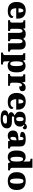

<svg xmlns="http://www.w3.org/2000/svg" viewBox="2462 -3262 1033 5996"><g transform="rotate(90 2978.0 -263.5)"><path d="M319.3 9.8Q177.7 9.8 109.1 -62.5Q40.5 -134.8 40.5 -266.1Q40.5 -407.2 110.1 -479Q179.7 -550.8 307.6 -550.8Q425.3 -550.8 492.9 -489.5Q560.5 -428.2 560.5 -309.1V-253.9H236.3Q238.8 -160.2 272.2 -117.2Q305.7 -74.2 369.6 -74.2Q420.4 -74.2 450.9 -100.1Q481.4 -126 497.6 -166Q516.6 -161.1 529.1 -147.5Q541.5 -133.8 541.5 -115.2Q541.5 -85 519.5 -56.2Q497.6 -26.9 448.5 -8.5Q399.4 9.8 319.3 9.8ZM238.8 -325.2H369.6Q369.6 -399.4 356 -438.5Q342.3 -478 312.5 -478Q281.2 -478 259.8 -439Q238.8 -400.4 238.8 -325.2Z M946.3 -61V0H611.3V-61H615.2Q649.4 -61 667 -72.5Q684.6 -84 684.6 -127.9V-417Q684.6 -458 667 -469Q649.4 -480 616.2 -480H612.3V-536.1H861.3L874.5 -472.2H879.4Q899.4 -503.9 935.3 -527.3Q971.2 -550.8 1044.4 -550.8Q1154.8 -550.8 1189.5 -472.2H1194.3Q1211.4 -503.9 1249.8 -527.3Q1288.1 -550.8 1353.5 -550.8Q1435.5 -550.8 1481 -505.4Q1526.4 -460 1526.4 -359.9V-130.9Q1526.4 -85 1538.8 -73Q1551.3 -61 1585.4 -61H1589.4V0H1331.5V-316.9Q1331.5 -380.9 1317.9 -416Q1304.2 -451.2 1270.5 -451.2Q1246.1 -451.2 1230.5 -431.9Q1214.8 -412.6 1207.5 -381.1Q1200.2 -349.6 1200.2 -312V-130.9Q1200.2 -85 1212.6 -73Q1225.1 -61 1259.3 -61H1263.2V0H1006.3V-316.9Q1006.3 -380.9 993.9 -416Q981.4 -451.2 947.3 -451.2Q922.4 -451.2 907.2 -430.2Q892.1 -409.2 885.3 -374.5Q878.4 -339.8 878.4 -300.8V-125Q878.4 -84 893.8 -72.5Q909.2 -61 942.4 -61Z M1993.2 160.2V221.2H1622.1V160.2H1637.2Q1644 160.2 1660.6 156.2Q1676.3 151.9 1688.2 138.9Q1700.2 126 1700.2 100.1V-402.8Q1700.2 -450.2 1685.5 -462.6Q1670.9 -475.1 1646 -475.1H1641.1V-536.1H1853L1877 -466.8H1880.9Q1901.9 -501 1939 -523.4Q1976.1 -545.9 2034.2 -545.9Q2134.3 -545.9 2186.8 -478Q2239.3 -410.2 2239.3 -264.2Q2239.3 -119.1 2187.3 -53Q2135.3 13.2 2031.2 13.2Q1981 13.2 1950 -1.5Q1918.9 -16.1 1897 -43.9H1891.1Q1893.1 -18.1 1894 9Q1895 36.1 1895 65.9V96.2Q1895 124 1907.2 137.7Q1918.9 150.9 1934.1 155.5Q1949.2 160.2 1957 160.2ZM1971.2 -67.9Q2010.7 -67.9 2027.3 -114.7Q2043.9 -160.2 2043.9 -261.2Q2043.9 -356.4 2027.8 -409.7Q2011.2 -462.9 1974.1 -462.9Q1927.2 -462.9 1911.1 -409.7Q1895 -356.4 1895 -264.2Q1895 -161.6 1910.6 -114.7Q1926.3 -67.9 1971.2 -67.9Z M2658.2 -61V0H2291V-61H2295.9Q2330.1 -61 2348.6 -73.5Q2367.2 -85.9 2367.2 -132.8V-407.2Q2367.2 -451.2 2352.1 -463.1Q2336.9 -475.1 2304.2 -475.1H2299.8V-536.1H2533.2L2554.2 -442.9H2559.1Q2585 -502 2622.1 -525.4Q2659.2 -548.8 2716.8 -548.8Q2774.9 -548.8 2801 -520.5Q2827.1 -492.2 2827.1 -450.2Q2827.1 -394 2786.1 -370.1Q2745.1 -346.2 2678.2 -346.2Q2678.2 -387.2 2670.7 -410.2Q2663.1 -433.1 2635.3 -433.1Q2610.4 -433.1 2595.2 -410.6Q2579.1 -388.2 2570.6 -352.1Q2562 -315.9 2562 -277.8V-127.9Q2562 -84 2578.6 -72.5Q2595.2 -61 2623 -61Z M3161.1 9.8Q3019.5 9.8 2950.9 -62.5Q2882.3 -134.8 2882.3 -266.1Q2882.3 -407.2 2951.9 -479Q3021.5 -550.8 3149.4 -550.8Q3267.1 -550.8 3334.7 -489.5Q3402.3 -428.2 3402.3 -309.1V-253.9H3078.1Q3080.6 -160.2 3114 -117.2Q3147.5 -74.2 3211.4 -74.2Q3262.2 -74.2 3292.7 -100.1Q3323.2 -126 3339.4 -166Q3358.4 -161.1 3370.8 -147.5Q3383.3 -133.8 3383.3 -115.2Q3383.3 -85 3361.3 -56.2Q3339.4 -26.9 3290.3 -8.5Q3241.2 9.8 3161.1 9.8ZM3080.6 -325.2H3211.4Q3211.4 -399.4 3197.8 -438.5Q3184.1 -478 3154.3 -478Q3123 -478 3101.6 -439Q3080.6 -400.4 3080.6 -325.2Z M3678.7 232.9Q3425.8 232.9 3425.8 103Q3425.8 56.2 3464.4 25.1Q3502.9 -5.9 3567.9 -9.8Q3535.6 -21 3508.8 -40.5Q3481.9 -60.1 3481.9 -98.1Q3481.9 -132.8 3511.5 -158.4Q3541 -184.1 3588.9 -208Q3538.6 -222.2 3503.2 -260Q3467.8 -297.9 3467.8 -366.2Q3467.8 -455.1 3523.7 -502.9Q3579.6 -550.8 3701.7 -550.8Q3741.7 -550.8 3771.7 -545.4Q3801.8 -540 3829.6 -526.9Q3855 -554.2 3880.4 -570.6Q3905.8 -586.9 3946.8 -586.9Q3981.9 -586.9 4000.2 -568.4Q4018.6 -549.8 4018.6 -523.9Q4018.6 -498 4001.7 -478Q3984.9 -458 3940.9 -458Q3940.9 -484.9 3927.7 -494.9Q3914.6 -504.9 3904.8 -504.9Q3894 -504.9 3885.7 -502L3871.6 -497.1Q3897.9 -477.1 3915.3 -446Q3932.6 -415 3932.6 -371.1Q3932.6 -288.1 3877.2 -237.5Q3821.8 -187 3701.7 -187Q3691.9 -187 3671.9 -188Q3651.9 -189 3643.6 -190.9Q3633.8 -188 3623.3 -174.6Q3612.8 -161.1 3612.8 -146Q3612.8 -130.9 3625.7 -125Q3638.7 -119.1 3655.8 -119.1H3775.9Q3987.8 -119.1 3987.8 37.1Q3987.8 127.9 3911.9 180.4Q3835.9 232.9 3678.7 232.9ZM3699.7 -253.9Q3727.5 -253.9 3741.2 -269Q3754.9 -284.2 3759.3 -309.1Q3763.7 -334 3763.7 -365.2Q3763.7 -396.5 3759.3 -423.3Q3754.9 -450.7 3741.2 -466.8Q3727.5 -482.9 3699.7 -482.9Q3672.9 -482.9 3659.2 -466.3Q3645.5 -449.7 3640.1 -421.9Q3634.8 -394 3634.8 -363.8Q3634.8 -319.8 3647.2 -286.9Q3659.7 -253.9 3699.7 -253.9ZM3681.6 165Q3755.9 165 3797.9 144.5Q3839.8 124 3839.8 84Q3839.8 64.9 3824.2 50.5Q3808.6 36.1 3774.9 36.1H3646Q3631.8 36.1 3614.3 42Q3596.7 47.9 3584.2 63Q3571.8 78.1 3571.8 104Q3571.8 138.2 3604.7 151.6Q3637.7 165 3681.6 165Z M4213.9 9.8Q4170.4 9.8 4134.8 -8.3Q4098.6 -25.9 4077.1 -62.5Q4055.7 -99.1 4055.7 -154.8Q4055.7 -237.8 4110.6 -276.9Q4165.5 -315.9 4276.9 -319.8L4357.4 -323.2V-375Q4357.4 -429.7 4344.7 -456.1Q4331.5 -481.9 4305.7 -481.9Q4281.7 -481.9 4268.1 -455.1Q4253.9 -427.7 4253.9 -375Q4175.3 -375 4136.2 -391.1Q4097.7 -407.2 4097.7 -444.8Q4097.7 -482.9 4128.4 -506.3Q4158.7 -529.8 4209.7 -540.3Q4260.7 -550.8 4322.8 -550.8Q4437.5 -550.8 4495.1 -513.4Q4552.7 -476.1 4552.7 -382.8V-130.9Q4552.7 -89.8 4565.2 -75.4Q4577.6 -61 4611.8 -61H4615.7V0H4392.6L4367.7 -56.2H4357.4Q4335 -30.3 4315.9 -15.6Q4296.9 -1 4272.7 4.4Q4248.5 9.8 4213.9 9.8ZM4292.5 -70.8Q4322.8 -70.8 4340.8 -103.5Q4358.9 -136.2 4358.9 -190.9V-262.2L4327.6 -258.8Q4285.6 -255.9 4269.8 -229.5Q4253.9 -203.1 4253.9 -151.9Q4253.9 -70.8 4292.5 -70.8Z M4883.8 9.8Q4786.6 9.8 4733.2 -56.6Q4679.7 -123 4679.7 -267.1Q4679.7 -412.1 4732.7 -480.5Q4785.6 -548.8 4880.9 -548.8Q4935.5 -548.8 4968 -529.3Q5000.5 -509.8 5021.5 -481.9H5026.9Q5025.9 -493.2 5025.4 -506.6Q5024.9 -520 5024.9 -535.6V-641.1Q5024.9 -680.2 5001.2 -689.7Q4977.5 -699.2 4944.8 -699.2H4936.5V-759.8H5219.7V-143.1Q5219.7 -96.2 5237.3 -78.6Q5254.9 -61 5291.5 -61H5299.8V0H5079.6L5044.9 -68.8H5038.6Q5016.6 -32.2 4979.7 -11.2Q4942.9 9.8 4883.8 9.8ZM4945.8 -73.2Q4991.7 -73.2 5008.3 -121.6Q5024.9 -169.4 5024.9 -270Q5024.9 -366.2 5008.3 -416.5Q4991.7 -467.8 4946.8 -467.8Q4907.7 -467.8 4891.6 -416.5Q4875.5 -365.2 4875.5 -269Q4875.5 -171.4 4891.6 -122.1Q4907.7 -73.2 4945.8 -73.2Z M5633.3 9.8Q5504.4 9.8 5430.4 -60.1Q5356.4 -129.9 5356.4 -271Q5356.4 -412.1 5427.5 -481.4Q5498.5 -550.8 5636.2 -550.8Q5765.6 -550.8 5839.6 -481.4Q5913.6 -412.1 5913.6 -271Q5913.6 -129.9 5842.5 -60.1Q5771.5 9.8 5633.3 9.8ZM5635.3 -61Q5680.2 -61 5698.7 -114.7Q5716.3 -168.5 5716.3 -271Q5716.3 -374.5 5698.2 -426.8Q5679.7 -479 5634.3 -479Q5589.4 -479 5572.3 -426.8Q5554.7 -374 5554.7 -271Q5554.7 -167.5 5572.8 -114.7Q5590.3 -61 5635.3 -61Z"/></g></svg>

Font: Koh Santepheap Black
Style: Regular
Weight: 900
Designer: Danh Hong
Version: Version 2.002; ttfautohint (v1.8.3)